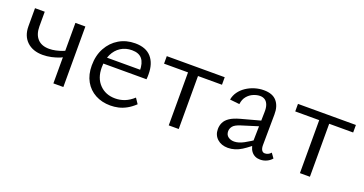

<svg xmlns="http://www.w3.org/2000/svg" viewBox="-31 -824 2339 1235"><g transform="rotate(20 1139.0 -206.5)"><path d="M206.1 -148.5Q138.3 -148.5 98.1 -186.5Q58 -224.5 58 -291V-414.2H124.6V-313.9Q124.6 -259.5 152.2 -229.5Q179.8 -199.4 231.7 -199.4Q253.7 -199.4 277 -204.5Q300.2 -209.6 320.3 -217.2Q340.4 -224.7 351.3 -231.9L363.7 -196Q346.9 -182.9 320.9 -172.1Q294.8 -161.4 264.9 -154.9Q235 -148.5 206.1 -148.5ZM334.5 0V-414.2H402.7V0Z M726.6 8.6Q668.1 8.6 622.9 -15.9Q577.7 -40.4 552.3 -85.5Q526.9 -130.7 526.9 -193.1Q526.9 -261.9 555.4 -313.6Q584 -365.3 632.4 -393.8Q680.9 -422.4 742 -422.4Q815.7 -422.4 852.8 -380.3Q889.8 -338.2 889.8 -264.6Q889.8 -256.5 889.6 -247.5Q889.5 -238.4 888.2 -229.8H829.4V-265.2Q829.4 -319.4 807.2 -346.5Q785.1 -373.6 737.5 -373.6Q694.4 -373.6 661.3 -352.5Q628.2 -331.3 609.9 -292.9Q591.6 -254.5 591.6 -202.4Q591.6 -130.1 632.9 -87.5Q674.1 -44.8 740 -44.8Q773.9 -44.8 804.9 -57Q835.8 -69.2 865 -95.9L889.7 -59.1Q862.8 -33.7 835.5 -18.7Q808.1 -3.6 781 2.5Q753.9 8.6 726.6 8.6ZM565.5 -229.8 574.1 -273.4H878.8V-229.8Z M1124.1 0V-414.2H1192.4V0ZM960 -362.7V-414.2H1356.5V-362.7Z M1751 6Q1713 6 1691 -21.5Q1669 -49 1670 -101L1674 -290Q1675 -321 1667.5 -340.5Q1660 -360 1646 -369.5Q1632 -379 1612 -379Q1591 -379 1567 -369Q1543 -359 1525.5 -338Q1508 -317 1504 -284L1438 -291Q1443 -320 1460 -344Q1477 -368 1503 -385.5Q1529 -403 1560 -412.5Q1591 -422 1623 -422Q1683 -422 1711.5 -388.5Q1740 -355 1739 -298L1737 -88Q1737 -66 1744.5 -54Q1752 -42 1766 -42Q1777 -42 1788 -47Q1799 -52 1807 -62L1830 -30Q1817 -14 1796 -4Q1775 6 1751 6ZM1530 6Q1485 6 1457 -19.5Q1429 -45 1429 -86Q1429 -110 1439 -131Q1449 -152 1473.5 -168.5Q1498 -185 1542 -197L1708 -242L1713 -206L1559 -158Q1521 -146 1508.5 -130Q1496 -114 1496 -96Q1496 -71 1513 -58.5Q1530 -46 1554 -46Q1584 -46 1620 -65.5Q1656 -85 1700 -116L1711 -92Q1668 -51 1623 -22.5Q1578 6 1530 6Z M2022.1 0V-414.2H2090.4V0ZM1858 -362.7V-414.2H2254.5V-362.7Z"/></g></svg>

Font: Ysabeau
Style: Bold
Weight: 700
Designer: Christian Thalmann (Catharsis Fonts)
Version: Version 2.000;gftools[0.9.27.dev2+g8671c4b]